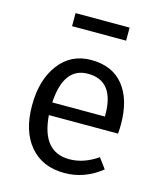

<svg xmlns="http://www.w3.org/2000/svg" viewBox="-112 -815 765 909"><g transform="rotate(15 271.0 -360.5)"><path d="M410 -733V-669H145V-733ZM489 -280Q489 -256 487 -234H148Q161 -57 295 -57Q365 -57 433 -104L470 -54Q388 12 289 12Q181 12 120 -60Q59 -132 59 -258Q59 -383 117.5 -460.5Q176 -538 275 -538Q379 -538 434 -469.5Q489 -401 489 -280ZM406 -296V-304Q406 -471 277 -471Q158 -471 148 -296Z"/></g></svg>

Font: FiraGO Book
Style: Regular
Weight: 350
Designer: bBox Type
Foundry: bBox Type GmbH
Version: Version 1.001;PS 001.001;hotconv 1.0.88;makeotf.lib2.5.64775